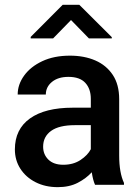

<svg xmlns="http://www.w3.org/2000/svg" viewBox="-20 -770 579 800"><path d="M376 0Q367.2 -19.5 362.3 -52.2Q339.4 -26.9 304.2 -8.5Q269 9.8 220.7 9.8Q168.9 9.8 128.4 -10.7Q87.9 -31.2 64.9 -66.9Q42 -102.5 42 -147.5Q42 -231.4 104.7 -276.4Q167.5 -321.3 283.2 -321.3H358.4V-357.9Q358.4 -399.9 335.4 -424.8Q312.5 -449.7 265.1 -449.7Q222.2 -449.7 196.5 -428.7Q170.9 -407.7 170.9 -376H53.7Q53.7 -418 80.6 -455.1Q107.4 -492.2 156.2 -515.1Q205.1 -538.1 271.5 -538.1Q331.1 -538.1 377.2 -518.1Q423.3 -498 450 -457.8Q476.6 -417.5 476.6 -356.9V-122.1Q476.6 -50.3 496.6 -7.8V0ZM243.7 -83.5Q285.6 -83.5 315.7 -103.5Q345.7 -123.5 358.4 -148.4V-248.5H292Q226.1 -248.5 192.9 -224.6Q159.7 -200.7 159.7 -158.7Q159.7 -126.5 181.6 -105Q203.6 -83.5 243.7 -83.5ZM310.5 -750 445.8 -615.2V-609.9H350.6L275.9 -686.5L201.2 -609.9H107.9V-616.2L241.2 -750Z"/></svg>

Font: Vazirmatn RD Medium
Style: Regular
Weight: 500
Designer: Saber Rastikerdar
Foundry: Saber Rastikerdar
Version: Version 33.003